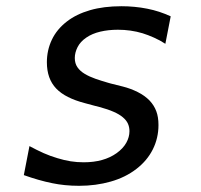

<svg xmlns="http://www.w3.org/2000/svg" viewBox="-20 -580 642 614"><path d="M232.9 14.2Q209.5 14.2 187.7 12Q166 9.8 147.5 5.9Q125.5 1.5 102.5 -5.1Q79.6 -11.7 56.2 -20L74.2 -112.8Q97.7 -100.1 119.6 -90.3Q141.6 -80.6 163.6 -74.2Q185.5 -67.4 205.8 -64.2Q226.1 -61 247.6 -61Q312 -61 353 -90.3Q373.5 -105 383.8 -123.3Q394 -141.6 394 -160.6Q394 -173.3 389.2 -184.3Q384.3 -195.3 373 -204.8Q361.8 -214.4 343.5 -222.4Q325.2 -230.5 298.3 -237.8L284.7 -241.2L252 -250Q220.2 -258.3 197.5 -269.8Q174.8 -281.2 159.7 -296.9Q129.9 -328.1 129.9 -380.9Q129.9 -419.4 145.8 -452.9Q161.6 -486.3 193.8 -511.2Q224.1 -534.7 267.8 -547.4Q311.5 -560.1 368.7 -560.1Q389.6 -560.1 410.2 -558.1Q430.7 -556.2 450.7 -552.2Q470.7 -548.3 489.3 -542.2Q507.8 -536.1 525.9 -527.8L508.8 -439.9Q491.7 -451.2 472.4 -459.7Q453.1 -468.3 436 -473.6Q398.4 -484.9 356.9 -484.9Q326.7 -484.9 300.8 -478.8Q274.9 -472.7 256.3 -460Q236.8 -446.8 228 -429.2Q219.2 -411.6 219.2 -394.5Q219.2 -377 227.8 -364.7Q236.3 -352.5 251 -343.8Q265.6 -335 285.2 -328.1Q304.7 -321.3 327.1 -314.9Q334.5 -312.5 335 -312.7Q335.4 -313 337.9 -312L373 -303.2Q397.9 -296.9 420.4 -285.6Q442.9 -274.4 458.5 -258.3Q472.7 -243.2 479.7 -224.6Q486.8 -206.1 486.8 -180.2Q486.8 -138.7 468.8 -102.5Q450.7 -66.4 416.5 -40Q381.3 -12.7 334 0.7Q286.6 14.2 232.9 14.2Z"/></svg>

Font: Hack
Style: Italic
Weight: 400
Italic angle: -11°
Monospace: yes
Designer: Christopher Simpkins
Foundry: Christopher Simpkins
Version: Version 2.019; ttfautohint (v1.4.1) -l 4 -r 80 -G 350 -x 0 -